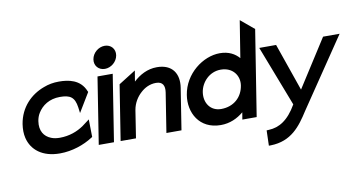

<svg xmlns="http://www.w3.org/2000/svg" viewBox="-81 -867 2400 1280"><g transform="rotate(-10 1119.5 -227.0)"><path d="M55 -131C75 -48 146 11 265 11C349 11 430 -18 487 -55L495 -60L493 -179L445 -143C402 -113 347 -92 282 -92C261 -92 241 -95 224 -102C178 -120 150 -161 160 -226C163 -245 169 -263 179 -279C207 -325 257 -360 329 -360C398 -360 428 -341 438 -270L443 -231L521 -360L518 -366C485 -449 404 -462 340 -462C303 -462 269 -456 236 -443C146 -410 71 -336 53 -225C48 -192 48 -160 55 -131Z M658 -492C700 -492 740 -525 747 -568C754 -611 724 -644 682 -644C640 -644 600 -611 593 -568C586 -525 616 -492 658 -492ZM632 0 703 -451H600L529 0Z M781 0 810 -186C818 -234 843 -272 872 -298C898 -322 933 -341 976 -341C1021 -341 1036 -313 1029 -267L987 0H1089L1133 -280C1148 -374 1104 -443 1000 -443C935 -443 882 -413 840 -374L852 -447L736 -374L677 0Z M1354 11C1416 11 1467 -13 1509 -48L1501 0H1598L1690 -580L1599 -656L1559 -406C1531 -438 1490 -462 1429 -462C1316 -462 1187 -367 1165 -226C1146 -109 1209 11 1354 11ZM1416 -353C1499 -353 1541 -290 1531 -226C1519 -148 1460 -94 1375 -94C1302 -94 1262 -155 1273 -226C1283 -291 1339 -353 1416 -353Z M1853 -41C1795 60 1732 95 1664 98L1648 99L1645 202H1658C1798 199 1863 110 1923 16L2239 -451H2127L1921 -129L1809 -451H1695Z"/></g></svg>

Font: Charger Pro
Style: BlkObl
Weight: 900
Designer: Jasper
Foundry: Cannot Into Space Fonts
Version: Version 1.09